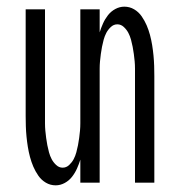

<svg xmlns="http://www.w3.org/2000/svg" viewBox="-20 -548 540 576"><path d="M147 8Q131 8 117.5 0Q104 -8 95 -21Q86 -34 80 -48Q74 -62 70 -77Q66 -92 63.5 -107.5Q61 -123 59.5 -138.5Q58 -154 57.5 -169.5Q57 -185 57 -200V-520H115V-200Q115 -189 115 -178Q115 -167 116 -156Q117 -145 118.5 -134Q120 -123 122 -112.5Q124 -102 127 -91Q130 -80 135 -70.5Q140 -61 148.5 -53Q157 -45 168 -45Q179 -45 187.5 -53Q196 -61 201 -70.5Q206 -80 209 -91Q212 -102 214 -112.5Q216 -123 217.5 -134Q219 -145 220 -156Q221 -167 221 -178Q221 -189 221 -200V-520H279V-451Q283 -464 289 -477.5Q295 -491 304 -502.5Q313 -514 326 -521Q339 -528 353 -528Q369 -528 382.5 -520Q396 -512 405 -499Q414 -486 420 -472Q426 -458 430 -443Q434 -428 436.5 -412.5Q439 -397 440.5 -381.5Q442 -366 442.5 -350.5Q443 -335 443 -320V0H385V-320Q385 -331 385 -342Q385 -353 384 -364Q383 -375 381.5 -386Q380 -397 378 -407.5Q376 -418 373 -429Q370 -440 365 -449.5Q360 -459 351.5 -467Q343 -475 332 -475Q321 -475 312.5 -467Q304 -459 299 -449.5Q294 -440 291 -429Q288 -418 286 -407.5Q284 -397 282.5 -386Q281 -375 280 -364Q279 -353 279 -342Q279 -331 279 -320V0H221V-69Q217 -56 211 -42.5Q205 -29 196 -17.5Q187 -6 174 1Q161 8 147 8Z"/></svg>

Font: Iosevka Fixed Light
Style: Regular
Weight: 300
Monospace: yes
Designer: Belleve Invis
Foundry: Belleve Invis
Version: Version 32.3.0